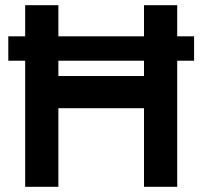

<svg xmlns="http://www.w3.org/2000/svg" viewBox="-20 -720 780 740"><path d="M77 0V-700H205V-427H535V-700H663V0H535V-303H205V0ZM12 -486V-580H728V-486Z"/></svg>

Font: Cabin VF Beta
Style: Regular
Weight: 400
Designer: Pablo Impallari
Foundry: Pablo Impallari. http://www.impallari.com Igino Marini. http://www.ikern.com
Version: Version 2.200